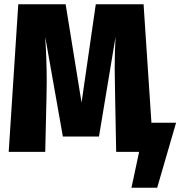

<svg xmlns="http://www.w3.org/2000/svg" viewBox="-20 -715 849 904"><path d="M809 -137 720 169H599L635 0H527L522 -262Q520 -348 520 -391Q520 -474 524 -541L446 -72H276L193 -541Q200 -429 200 -330Q200 -285 199 -261L193 0H21L66 -695H289L364 -232L431 -695H656L693 -137Z"/></svg>

Font: Fira Sans Condensed ExtraBold
Style: Regular
Weight: 800
Width: 3
Designer: Carrois Corporate & Edenspiekermann AG
Foundry: Carrois Corporate GbR & Edenspiekermann AG
Version: Version 4.203